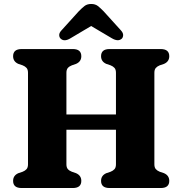

<svg xmlns="http://www.w3.org/2000/svg" viewBox="-20 -947 918 967"><path d="M314.5 -119.5Q314.5 -103.5 321.8 -95.2Q329 -87 342 -82L362.5 -75Q389.5 -63.5 389.5 -36Q389.5 0 346.5 0H89Q46 0 46 -36Q46 -63.5 73 -75L94 -82Q106.5 -87 113.8 -95.2Q121 -103.5 121 -119.5V-580.5Q121 -596.5 113.8 -604.8Q106.5 -613 94 -618L73 -625Q46 -636.5 46 -664Q46 -700 89.5 -700H346.5Q389.5 -700 389.5 -664Q389.5 -636.5 362.5 -625L342 -618Q329 -613 321.8 -604.8Q314.5 -596.5 314.5 -580.5V-370.5H564V-580.5Q564 -596.5 556.8 -604.8Q549.5 -613 537 -618L516 -625Q489 -636.5 489 -664Q489 -700 532 -700H789Q832.5 -700 832.5 -664Q832.5 -636.5 805.5 -625L784.5 -618Q772 -613 764.8 -604.8Q757.5 -596.5 757.5 -580.5V-119.5Q757.5 -103.5 764.8 -95.2Q772 -87 784.5 -82L805.5 -75Q832.5 -63.5 832.5 -36Q832.5 0 789.5 0H532Q489 0 489 -36Q489 -63.5 516 -75L537 -82Q549.5 -87 556.8 -95.2Q564 -103.5 564 -119.5V-293.5H314.5ZM592.5 -751.5Q574 -736 543 -754.5L439 -816L335.5 -754.5Q304.5 -735.5 286.5 -751.5Q279 -757.5 278.2 -769.2Q277.5 -781 289.5 -794L376.5 -890Q392.5 -906.5 405.8 -916.8Q419 -927 439.5 -927Q459.5 -927 472.8 -916.8Q486 -906.5 502 -890L589 -794Q601 -781 600.2 -769.2Q599.5 -757.5 592.5 -751.5Z"/></svg>

Font: Fraunces 9pt S050
Style: Bold
Weight: 700
Version: Version 1.000; ttfautohint (v1.8.3)